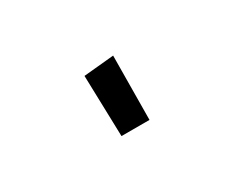

<svg xmlns="http://www.w3.org/2000/svg" viewBox="-37 -203 352 291"><g transform="rotate(-30 139.5 -57.0)"><path d="M165 -1H116L113 -108L166 -113Z"/></g></svg>

Font: Truculenta ExtraLight
Style: Regular
Weight: 250
Version: Version 1.002